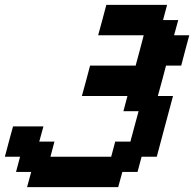

<svg xmlns="http://www.w3.org/2000/svg" viewBox="-20 -645 799 790"><path d="M91.3 125H466.3L483.4 62.5H545.9L562.5 0H625Q636.2 -42 658.4 -125.2Q680.7 -208.5 691.9 -250H629.4Q635.3 -270.5 646.5 -312.3Q657.7 -354 663.1 -375H725.6Q731 -395.5 741.9 -437.3Q752.9 -479 758.8 -500H696.3L713.4 -562.5H650.9L667.5 -625H417.5Q412.1 -604 400.9 -562.3Q389.6 -520.5 383.8 -500H571.3Q565.9 -479 554.9 -437.3Q543.9 -395.5 538.1 -375H350.6Q345.2 -354 334 -312.3Q322.8 -270.5 316.9 -250H504.4L487.8 -187.5H550.3Q544.4 -166.5 533.2 -124.8Q522 -83 516.6 -62.5H454.1L437.5 0H187.5L204.1 -62.5H141.6L158.7 -125H33.7Q27.8 -104 16.6 -62.5Q5.4 -21 0 0H62.5L45.9 62.5H108.4Z"/></svg>

Font: Faithful 32x
Style: Oblique
Weight: 400
Foundry: Faithful Resource Pack
Version: Version 1.0; January 27, 2023